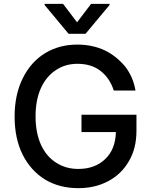

<svg xmlns="http://www.w3.org/2000/svg" viewBox="-20 -969 789 999"><path d="M503 -600Q456 -637 383 -637Q320 -637 272 -605Q222 -573 194 -513Q165 -450 165 -364Q165 -277 194 -214Q222 -154 273 -122Q323 -90 387 -90Q475 -90 528 -142Q581 -193 583 -282H404V-372H690V-289Q690 -197 651 -131Q612 -63 544 -27Q476 10 387 10Q289 10 214 -35Q140 -81 98 -164Q56 -248 56 -363Q56 -477 99 -563Q141 -647 214 -692Q288 -737 382 -737Q461 -737 525 -707Q585 -678 631 -623Q673 -569 685 -498H572Q551 -563 503 -600ZM454 -949H550V-943L425 -793H337L212 -943V-949H308L381 -853Z"/></svg>

Font: Sinter Medium
Style: Regular
Weight: 500
Foundry: Adobe & rsms
Version: Version 1.000